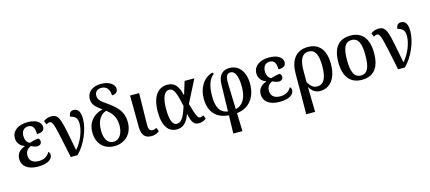

<svg xmlns="http://www.w3.org/2000/svg" viewBox="-68 -1432 5229 2337"><g transform="rotate(-15 2547.0 -263.0)"><path d="M249 10C376 10 432 -38 432 -91C432 -109 423 -123 413 -131C387 -81 338 -53 276 -53C195 -53 156 -92 156 -155C156 -209 188 -239 223 -255C252 -241 284 -231 302 -231C334 -231 357 -251 357 -278C357 -295 350 -311 339 -319C311 -320 265 -309 225 -296C193 -306 170 -346 170 -396C170 -452 198 -495 257 -495C317 -495 337 -447 336 -376C407 -376 431 -402 431 -442C431 -494 380 -546 262 -546C143 -546 63 -490 63 -396C63 -339 98 -294 154 -275V-271C99 -252 48 -215 48 -138C48 -55 113 10 249 10Z M661 0H746C852 -102 925 -282 925 -409C925 -496 901 -544 841 -544C805 -544 781 -522 781 -476C835 -463 870 -442 870 -364C870 -277 823 -151 746 -65C670 -452 666 -540 558 -540C523 -540 488 -529 460 -506L479 -460C495 -470 507 -475 521 -475C567 -475 577 -403 661 0Z M1210 10C1337 11 1442 -75 1442 -231C1442 -359 1375 -427 1278 -498C1184 -564 1154 -585 1154 -641C1154 -687 1185 -717 1239 -717C1307 -717 1340 -662 1340 -595C1386 -595 1415 -617 1415 -660C1415 -707 1360 -765 1245 -765C1138 -765 1067 -709 1067 -621C1067 -543 1121 -507 1184 -460C1074 -434 992 -355 992 -221C992 -73 1084 9 1210 10ZM1211 -44C1146 -46 1100 -100 1100 -218C1100 -345 1155 -412 1222 -432C1278 -391 1334 -333 1334 -218C1334 -120 1289 -43 1211 -44Z M1680 9C1723 9 1757 -9 1778 -27L1759 -73C1741 -63 1730 -58 1708 -58C1673 -58 1658 -88 1659 -140L1666 -536H1552L1555 -142C1556 -39 1593 9 1680 9Z M1998 10C2085 10 2134 -55 2161 -137H2165C2188 -28 2215 7 2277 7C2317 7 2347 -9 2369 -27L2350 -73C2336 -65 2322 -58 2309 -58C2279 -58 2264 -87 2217 -251L2362 -536H2239L2190 -377H2184C2155 -507 2099 -546 2022 -546C1906 -546 1826 -451 1826 -257C1826 -65 1899 10 1998 10ZM2015 -56C1962 -56 1933 -117 1933 -266C1933 -411 1971 -481 2028 -481C2093 -481 2113 -403 2148 -244C2117 -150 2084 -56 2015 -56Z M2646 236H2761L2754 8C2915 -11 3000 -131 3000 -295C3000 -452 2922 -547 2807 -547C2729 -547 2664 -506 2661 -379L2653 -41C2550 -55 2514 -137 2514 -267C2514 -407 2547 -486 2606 -528L2590 -547C2468 -510 2408 -393 2408 -267C2408 -97 2498 -4 2652 8ZM2742 -370C2739 -471 2767 -492 2805 -492C2864 -492 2894 -414 2894 -286C2894 -160 2852 -66 2752 -43Z M3292 10C3419 10 3475 -38 3475 -91C3475 -109 3466 -123 3456 -131C3430 -81 3381 -53 3319 -53C3238 -53 3199 -92 3199 -155C3199 -209 3231 -239 3266 -255C3295 -241 3327 -231 3345 -231C3377 -231 3400 -251 3400 -278C3400 -295 3393 -311 3382 -319C3354 -320 3308 -309 3268 -296C3236 -306 3213 -346 3213 -396C3213 -452 3241 -495 3300 -495C3360 -495 3380 -447 3379 -376C3450 -376 3474 -402 3474 -442C3474 -494 3423 -546 3305 -546C3186 -546 3106 -490 3106 -396C3106 -339 3141 -294 3197 -275V-271C3142 -252 3091 -215 3091 -138C3091 -55 3156 10 3292 10Z M3564 239H3676L3670 -75H3672C3702 -19 3747 10 3801 10C3925 10 4013 -87 4013 -274C4013 -458 3931 -547 3792 -547C3640 -547 3567 -437 3567 -269V-102ZM3784 -53C3735 -53 3703 -79 3669 -138V-280C3669 -414 3702 -491 3789 -491C3875 -491 3905 -413 3905 -273C3905 -107 3853 -53 3784 -53Z M4329 10C4477 10 4555 -81 4555 -269C4555 -456 4470 -547 4332 -547C4182 -547 4105 -456 4105 -269C4105 -81 4190 10 4329 10ZM4331 -44C4246 -44 4214 -122 4214 -269C4214 -417 4245 -491 4330 -491C4415 -491 4446 -417 4446 -269C4446 -122 4416 -44 4331 -44Z M4786 0H4871C4977 -102 5050 -282 5050 -409C5050 -496 5026 -544 4966 -544C4930 -544 4906 -522 4906 -476C4960 -463 4995 -442 4995 -364C4995 -277 4948 -151 4871 -65C4795 -452 4791 -540 4683 -540C4648 -540 4613 -529 4585 -506L4604 -460C4620 -470 4632 -475 4646 -475C4692 -475 4702 -403 4786 0Z"/></g></svg>

Font: Noto Serif SemiCondensed Medium
Style: Regular
Weight: 500
Width: 4
Designer: Monotype Design Team
Foundry: Monotype Imaging Inc.
Version: Version 2.014